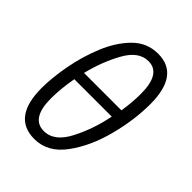

<svg xmlns="http://www.w3.org/2000/svg" viewBox="-167 -623 715 715"><g transform="rotate(45 190.0 -265.5)"><path d="M355 -387Q355 -541 243 -541Q185 -541 144 -500Q103 -459 77 -396Q51 -333 38.5 -265Q26 -197 26 -144Q26 10 141 10Q211 10 259 -55Q307 -120 331 -212Q355 -304 355 -387ZM237 -496Q303 -496 303 -390Q303 -343 295 -295H98Q117 -372 151.5 -434Q186 -496 237 -496ZM78 -141Q78 -191 89 -253H286Q271 -175 235.5 -105.5Q200 -36 145 -36Q78 -36 78 -141Z"/></g></svg>

Font: Noto Sans Display Condensed Light
Style: Italic
Weight: 300
Width: 3
Designer: Monotype Design team
Foundry: Monotype Imaging Inc.
Version: 1.000